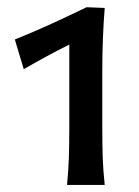

<svg xmlns="http://www.w3.org/2000/svg" viewBox="-20 -841 388 537"><path d="M167.5 -323.7Q171.4 -363.3 172.6 -400.4Q173.8 -437.5 173.8 -481.4V-716.3Q114.7 -687 46.4 -647.5L21.5 -730.5Q73.7 -751.5 123.3 -774.2Q172.9 -796.9 222.2 -820.8L272.9 -818.8Q269.5 -776.9 267.8 -733.4Q266.1 -689.9 266.1 -645.5V-481.4Q266.1 -436.5 267.3 -399.9Q268.6 -363.3 272.9 -323.7Z"/></svg>

Font: Pinar DS4-Medium
Style: Regular
Weight: 500
Designer: Amin Abedi
Version: Version 2.000